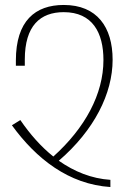

<svg xmlns="http://www.w3.org/2000/svg" viewBox="-20 -744 518 774"><path d="M425 10V-19C349 -24 280 -52 217 -96C360 -219 434 -367 434 -503C434 -635 371 -724 237 -724C122 -724 44 -660 44 -500V-479H80V-504C80 -640 142 -695 237 -695C353 -695 397 -612 397 -502C397 -365 323 -228 195 -113C145 -153 101 -203 62 -260L28 -239C126 -104 257 -1 425 10Z"/></svg>

Font: Noto Serif Armenian Condensed ExtraLight
Style: Regular
Weight: 200
Width: 3
Designer: Monotype Design Team
Foundry: Monotype Imaging Inc.
Version: Version 2.008